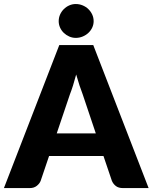

<svg xmlns="http://www.w3.org/2000/svg" viewBox="-33 -958 777 978"><path d="M0 0ZM724 0H593Q571 0 557.5 -10.2Q544 -20.5 537 -36.5L494 -163.5H217L174 -36.5Q168.5 -22.5 154.2 -11.2Q140 0 119 0H-13L269 -728.5H442ZM256 -278.5H455L388 -478Q380.5 -497 372 -522.8Q363.5 -548.5 355 -578.5Q347 -548 338.8 -522Q330.5 -496 323 -477ZM444 -850Q444 -833 436.8 -817.5Q429.5 -802 417.2 -790.5Q405 -779 388.2 -772Q371.5 -765 353 -765Q335.5 -765 319.8 -772Q304 -779 292 -790.5Q280 -802 273 -817.5Q266 -833 266 -850Q266 -868 273 -883.8Q280 -899.5 292 -911.5Q304 -923.5 319.8 -930.5Q335.5 -937.5 353 -937.5Q371.5 -937.5 388.2 -930.5Q405 -923.5 417.2 -911.5Q429.5 -899.5 436.8 -883.8Q444 -868 444 -850Z"/></svg>

Font: Lato Black
Style: Regular
Weight: 900
Designer: Lukasz Dziedzic
Foundry: tyPoland Lukasz Dziedzic
Version: Version 2.007; 2014-02-27